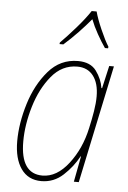

<svg xmlns="http://www.w3.org/2000/svg" viewBox="-55 -804 572 855"><g transform="rotate(5 231.5 -377.0)"><path d="M162 10Q218 10 260 -29Q302 -68 327 -115H329L307 0H329L440 -527H419L396 -426H393Q387 -466 361 -501.5Q335 -537 279 -537Q200 -537 147 -475.5Q94 -414 67 -326Q40 -238 40 -158Q40 -80 71.5 -35Q103 10 162 10ZM165 -15Q67 -15 67 -159Q67 -234 91.5 -316Q116 -398 163 -455Q210 -512 278 -512Q324 -512 349.5 -479Q375 -446 375 -387Q375 -357 369 -320.5Q363 -284 354 -244Q334 -151 281.5 -83Q229 -15 165 -15ZM190 -605H207Q239 -633 270.5 -666Q302 -699 326 -728Q338 -697 356.5 -664Q375 -631 393 -605H407L408 -612Q391 -639 370.5 -686Q350 -733 342 -764H320Q297 -729 259 -685.5Q221 -642 191 -612Z"/></g></svg>

Font: Noto Sans UI SemiCondensed Thin
Style: Italic
Weight: 250
Width: 4
Italic angle: -12°
Designer: Monotype Design Team
Foundry: Monotype Imaging Inc.
Version: Version 1.901